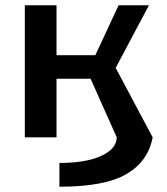

<svg xmlns="http://www.w3.org/2000/svg" viewBox="-20 -520 634 727"><path d="M74 -500H194V-311H341L429 -500H544L418 -263L558 0Q541 91 459 139Q377 187 205 187V97Q305 97 363 70.5Q421 44 422 0L323 -222H194V0H74Z"/></svg>

Font: Moderustic Med
Style: Regular
Weight: 500
Designer: Tural Alisoy
Foundry: TAFT Foundry
Version: Version 2.110